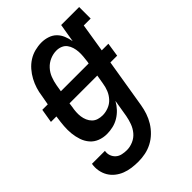

<svg xmlns="http://www.w3.org/2000/svg" viewBox="-223 -634 943 943"><g transform="rotate(-45 248.5 -162.5)"><path d="M168 213Q145 213 122.5 210Q100 207 79.5 199Q59 191 42 177.5Q25 164 14 145.5Q3 127 -1 104.5Q-5 82 -1 59H89Q86 76 91.5 91Q97 106 108.5 116Q120 126 136 129.5Q152 133 168 133Q190 133 212 123.5Q234 114 249 96Q264 78 272 56Q280 34 284 12L299 -78Q288 -58 272.5 -41.5Q257 -25 238 -13.5Q219 -2 197.5 3Q176 8 155 8Q129 8 106 -1Q83 -10 67.5 -28Q52 -46 44 -69.5Q36 -93 33.5 -118Q31 -143 33 -169Q35 -195 39 -221L40 -229H2L14 -301H52L61 -351Q64 -374 71 -396.5Q78 -419 89.5 -440.5Q101 -462 117.5 -481Q134 -500 154.5 -513Q175 -526 198.5 -532Q222 -538 245 -538Q267 -538 288 -531Q309 -524 323.5 -509.5Q338 -495 346 -475.5Q354 -456 358 -434L374 -530H499V-450H451L427 -301H473L462 -229H415L373 26Q369 50 361 74Q353 98 339.5 120Q326 142 307 160.5Q288 179 265 191Q242 203 217.5 208Q193 213 168 213ZM143 -301H336L338 -312Q340 -328 341.5 -344.5Q343 -361 342 -376.5Q341 -392 336.5 -407Q332 -422 323 -434Q314 -446 299.5 -452Q285 -458 269 -458Q246 -458 224 -448.5Q202 -439 186 -421.5Q170 -404 161.5 -382Q153 -360 149 -337ZM205 -72Q225 -72 246 -80Q267 -88 282 -104.5Q297 -121 305 -141Q313 -161 316 -182L324 -229H131L128 -207Q125 -192 124 -176Q123 -160 125 -145Q127 -130 133 -116Q139 -102 149.5 -91.5Q160 -81 174.5 -76.5Q189 -72 205 -72Z"/></g></svg>

Font: Iosevka Curly Slab MdObl
Style: Regular
Weight: 500
Italic angle: -9°
Monospace: yes
Designer: Belleve Invis
Foundry: Belleve Invis
Version: Version 11.0.0; ttfautohint (v1.8.3)